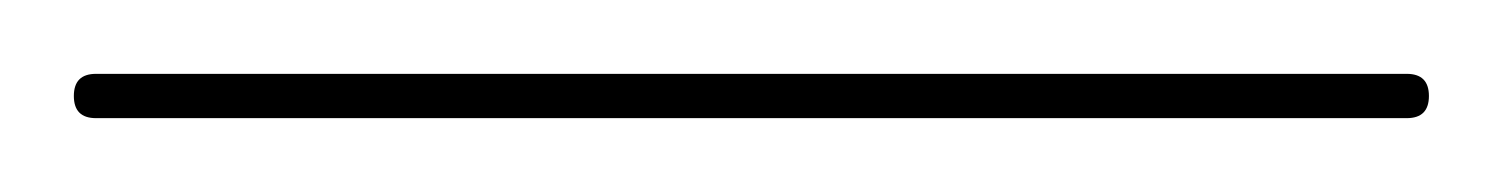

<svg xmlns="http://www.w3.org/2000/svg" viewBox="-26 -26 407 52"><path d="M0 6Q-6 6 -6 0Q-6 -6 0 -6Q89 -6 177.5 -6Q266 -6 355 -6Q355 -6 355 -6Q355 -6 355 -6Q361 -6 361 0Q361 6 355 6Q266 6 177.5 6Q89 6 0 6Q0 6 0 6Q0 6 0 6Z"/></svg>

Font: FRB American Cursive Thin
Style: Italic
Weight: 100
Italic angle: -25°
Version: Version 2.0;Modular Font Editor K font №1